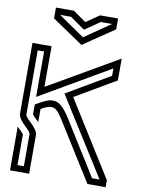

<svg xmlns="http://www.w3.org/2000/svg" viewBox="-112 -1159 932 1236"><g transform="rotate(10 354.0 -541.5)"><path d="M125 -249V-41.7H83.3V-241.7C61 -270.4 50.3 -275 41.7 -286.5V0H166.7V-250C166.7 -302.5 83.3 -343.7 83.3 -374V-791.7H125V-494.8L583.3 -761.5V-713.5L301 -547.9L619.8 -41.7H570.8L351 -393.8C308.3 -461.5 277.1 -490.6 236.5 -490.6C206.3 -490.6 171.9 -474 125 -444.8V-381.2C147.4 -352.5 158.1 -347.9 166.7 -336.5V-422.9C194.8 -439.6 215.6 -447.9 233.3 -447.9C259.4 -447.9 279.2 -429.2 305.2 -387.5L547.9 0H666.7V-45.8L360.4 -535.4L625 -690.6V-833.3L166.7 -567.7V-833.3H41.7V-374C41.7 -319.2 125 -279.8 125 -249ZM353.1 -974 451 -1041.7H525L355.2 -925L185.4 -1041.7H257.3ZM353.1 -1024 268.8 -1083.3H151V-1012.5L354.2 -875L557.3 -1012.5V-1083.3H439.6Z"/></g></svg>

Font: Sportrop
Style: Regular
Weight: 500
Version: Version 0.9